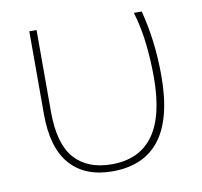

<svg xmlns="http://www.w3.org/2000/svg" viewBox="-65 -598 715 678"><g transform="rotate(-10 292.0 -259.0)"><path d="M286 10Q514 10 514 -292Q514 -418 485 -528H457Q474 -471 480.5 -411Q487 -351 487 -292Q487 -15 288 -15Q201 -15 154.5 -67.5Q108 -120 108 -235V-528H82V-231Q82 -110 135 -50Q188 10 286 10Z"/></g></svg>

Font: Noto Sans UI Thin
Style: Regular
Weight: 250
Designer: Monotype Design Team
Foundry: Monotype Imaging Inc.
Version: Version 1.901